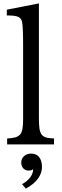

<svg xmlns="http://www.w3.org/2000/svg" viewBox="-20 -850 365 1130"><path d="M209 -156V-830L20 -793V-759C84 -759 103 -751 110 -720C114 -703 116 -652 116 -580V-149C116 -57 101 -39 22 -35V0H298V-35C221 -38 209 -55 209 -156ZM110 234 132 260C201 223 227 176 227 133C227 83 204 54 164 54C129 54 105 76 105 107C105 135 123 154 149 154C160 154 169 151 175 146C175 175 155 209 110 234Z"/></svg>

Font: Libre Baskerville
Style: Regular
Weight: 400
Designer: Pablo Impallari, Rodrigo Fuenzalida
Foundry: Pablo Impallari, Rodrigo Fuenzalida
Version: Version 1.051;Glyphs 3.2.3 (3260)